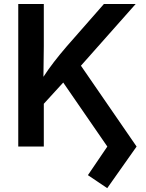

<svg xmlns="http://www.w3.org/2000/svg" viewBox="-20 -748 743 980"><path d="M73.2 0V-727.5H203.6V-511.7L201.7 -356Q227.1 -395 255.4 -431.6Q283.7 -468.3 319.3 -509.8L510.3 -727.5H672.4L393.1 -412.6L677.2 0L527.3 212.4L428.7 146L527.8 0L302.7 -326.7L203.6 -218.3V0Z"/></svg>

Font: Inter SemiBold
Style: Regular
Weight: 600
Designer: Rasmus Andersson
Foundry: rsms
Version: Version 4.001;git-9221beed3